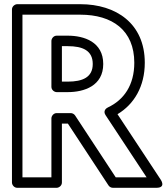

<svg xmlns="http://www.w3.org/2000/svg" viewBox="-20 -870 801 915"><path d="M87 -800H363C515 -800 620 -725.9 620 -571C620 -464.6 570.7 -393.6 493.5 -357.7C484.6 -353.5 470.4 -340.6 483.1 -321.2L678.6 -25H531.5L337.9 -319.7C333.2 -326.8 324.8 -331 317 -331H250C234.9 -331 225 -316.7 225 -306V-25H87ZM62 -850C51.3 -850 37 -840.1 37 -825V0C37 10.7 46.9 25 62 25H250C260.7 25 275 15.1 275 0V-281H303.5L497.1 13.7C501.4 20.3 509.5 25 518 25H725C773.4 25 745.9 -13.8 745.9 -13.8L540 -325.8C619.7 -373.4 670 -458.8 670 -571C670 -758.1 533 -850 363 -850ZM250 -431H303C380 -431 472 -460.1 472 -565C472 -670.7 380.1 -700 303 -700H250C234.9 -700 225 -685.7 225 -675V-456C225 -440.9 239.3 -431 250 -431ZM275 -481V-650H303C373.9 -650 422 -629.3 422 -565C422 -501.9 374 -481 303 -481Z"/></svg>

Font: Hussar Ekologiczny
Style: Regular
Weight: 400
Foundry: Cannot Into Space Fonts
Version: Version 0.97